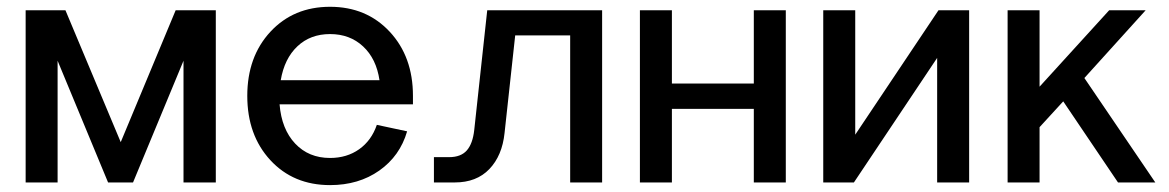

<svg xmlns="http://www.w3.org/2000/svg" viewBox="-20 -535 3427 563"><path d="M370.1 0H296.9L148.9 -356.9V0H55.2V-504.9H171.9L334 -118.2L495.1 -504.9H612.8V0H518.1V-356.9Z M705.1 -253.9Q705.1 -368.7 772.9 -441.9Q840.8 -515.1 947.8 -515.1Q1054.7 -515.1 1122.8 -441.9Q1190.9 -368.7 1190.9 -253.9V-229H799.8Q805.7 -156.2 845.5 -114Q885.3 -71.8 947.8 -71.8Q997.1 -71.8 1033.2 -97.4Q1069.3 -123 1085 -168.9L1173.8 -149.9Q1152.8 -77.6 1092.3 -34.9Q1031.7 7.8 947.8 7.8Q840.3 7.8 772.7 -65.4Q705.1 -138.7 705.1 -253.9ZM947.8 -435.1Q890.1 -435.1 852.1 -399.2Q814 -363.3 803.2 -299.8H1092.8Q1083.5 -362.8 1044.7 -398.9Q1005.9 -435.1 947.8 -435.1Z M1408.7 -504.9H1745.6V0H1651.9V-431.2H1490.7L1459.5 -145Q1452.6 -78.6 1415 -39.3Q1377.4 0 1313.5 0H1252.4V-74.2H1296.9Q1331.5 -74.2 1348.9 -94Q1366.2 -113.8 1370.6 -153.8Z M1856.4 -504.9H1950.2V-290H2190.4V-504.9H2284.2V0H2190.4V-215.8H1950.2V0H1856.4Z M2394 -504.9H2487.8V-140.1L2731.9 -504.9H2821.8V0H2728V-365.2L2483.9 0H2394Z M2934.6 0V-504.9H3028.3V-280.8L3232.4 -504.9H3339.4L3159.7 -306.2L3367.7 0H3258.3L3097.7 -237.8L3028.3 -162.1V0Z"/></svg>

Font: LT Superior Med
Style: Regular
Weight: 500
Designer: Daniel Lyons
Foundry: LyonsType
Version: Version 1.000